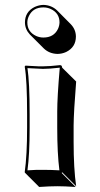

<svg xmlns="http://www.w3.org/2000/svg" viewBox="-20 -698 406 778"><path d="M81.1 -606.9Q81.1 -650.4 120.6 -669.9Q137.7 -677.7 155.8 -678.2Q188.5 -677.2 210.9 -656.2L267.1 -599.6Q287.1 -578.6 287.6 -550.3Q287.6 -506.8 248 -487.3Q231 -479.5 212.4 -479.5Q179.7 -480.5 157.7 -501.5L101.1 -558.1Q81.5 -579.1 81.1 -606.9ZM89.8 -234.9Q89.8 -374 80.1 -428.2L83 -432.1Q89.8 -432.1 107.4 -430.7Q138.2 -428.7 153.8 -429.2Q180.2 -429.2 223.1 -434.1Q227.5 -433.6 229.5 -431.6Q231.4 -428.2 231.9 -423.8L288.6 -367.7Q278.8 -245.1 278.3 -189.5V-123.5Q278.3 -14.6 288.6 56.6L231.9 0L230 2.9L286.6 59.6Q240.7 56.6 212.4 56.6Q182.1 56.6 138.7 59.6L82 2.9L80.1 0Q89.8 -68.4 89.8 -180.2ZM100.1 -234.9V-180.2Q100.1 -72.3 91.3 -7.8Q125.5 -10.3 155.8 -9.8Q187 -9.8 220.7 -7.8Q211.9 -76.7 211.9 -180.2V-246.1Q211.9 -304.7 222.2 -423.8Q180.2 -418.9 153.8 -418.9Q144 -418.9 91.3 -421.9Q100.1 -364.3 100.1 -234.9ZM90.8 -606.9Q90.8 -568.8 126.5 -552.2Q140.6 -545.9 155.8 -545.9Q197.8 -545.9 214.8 -580.6Q220.7 -593.3 221.2 -606.9Q221.2 -645 185.5 -661.6Q171.4 -668 155.8 -668Q113.8 -668 97.2 -633.3Q90.8 -620.1 90.8 -606.9Z"/></svg>

Font: Linux Biolinum Shadow O
Style: Bold
Weight: 700
Designer: Philipp H. Poll
Foundry: Philipp H. Poll
Version: Version 0.9.2